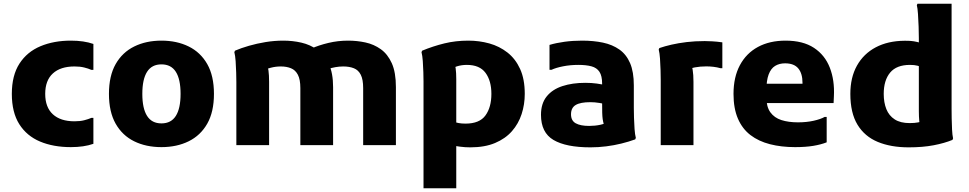

<svg xmlns="http://www.w3.org/2000/svg" viewBox="-20 -780 5211 1032"><path d="M43.6 -275.4Q43.6 -374.9 84.7 -438.3Q125.8 -501.6 197.6 -531.6Q269.4 -561.6 360.8 -561.6Q431.3 -561.6 482 -543.8V-404.4H471.2Q454.4 -411.9 432.3 -417.3Q410.1 -422.8 380.4 -422.8Q305.1 -422.8 264.1 -385.2Q223 -347.7 223 -275.4Q223 -203.4 264.1 -165.7Q305.1 -128 380.4 -128Q410.1 -128 432.3 -133.6Q454.4 -139.2 471.2 -146.4H482V-7Q431.3 10.8 360.8 10.8Q266.7 10.8 195.3 -19.2Q123.8 -49.2 83.7 -112.5Q43.6 -175.9 43.6 -275.4Z M565.6 -275.4Q565.6 -372.1 601.6 -435.5Q637.7 -498.8 701.6 -530.2Q765.4 -561.6 847.8 -561.6Q930.2 -561.6 994.1 -530.2Q1057.9 -498.8 1094 -435.5Q1130 -372.1 1130 -275.4Q1130 -178.7 1094 -115.3Q1057.9 -52 994.1 -20.6Q930.2 10.8 847.8 10.8Q764.8 10.8 701.1 -20.6Q637.4 -52 601.5 -115.3Q565.6 -178.7 565.6 -275.4ZM745 -275.4Q745 -197.1 770.5 -157Q795.9 -116.8 847.8 -116.8Q899.7 -116.8 925.1 -157Q950.6 -197.1 950.6 -275.4Q950.6 -354 925.1 -394Q899.7 -434 847.8 -434Q795.9 -434 770.5 -394Q745 -354 745 -275.4Z M1250.4 0V-338.4Q1250.4 -358.4 1249.5 -389.7Q1248.7 -421 1246.5 -451.3Q1244.3 -481.6 1239.6 -499.6L1243 -507.6Q1276 -521.8 1318.1 -533.9Q1360.3 -546.1 1407.6 -553.9Q1454.9 -561.6 1503 -561.6Q1552.6 -561.6 1600 -550.8Q1647.3 -539.9 1685.8 -512.4Q1724.3 -484.8 1747.4 -436.1Q1770.4 -387.5 1770.4 -311.6V0H1594.4V-306.4Q1594.4 -352.8 1581.1 -378.1Q1567.9 -403.5 1544.1 -413.1Q1520.4 -422.8 1489.6 -422.8Q1461.1 -422.8 1435.1 -415.8Q1409.1 -408.8 1388.4 -401.6L1412.8 -441.5Q1419.6 -425.8 1423 -401.2Q1426.4 -376.6 1426.4 -340V0ZM1932 0V-306.4Q1932 -352.8 1919.2 -378.1Q1906.4 -403.5 1882.2 -413.1Q1858 -422.8 1824.8 -422.8Q1803.5 -422.8 1782.1 -418.9Q1760.7 -415.1 1742.8 -408.8L1653.2 -519Q1693.4 -536.9 1745 -549.3Q1796.6 -561.6 1850.8 -561.6Q1898.7 -561.6 1944.2 -551.8Q1989.7 -542 2026.8 -515.5Q2063.9 -489 2086 -440Q2108 -391 2108 -311.6V0Z M2256.4 232V-342.4Q2256.4 -361.8 2255.5 -392.1Q2254.7 -422.4 2252.5 -452Q2250.3 -481.6 2245.6 -499.6L2249 -507.6Q2307.7 -531.9 2368.6 -546.8Q2429.4 -561.6 2497.2 -561.6Q2556 -561.6 2610.4 -546.5Q2664.7 -531.3 2707.7 -497.6Q2750.7 -463.9 2775.7 -409.1Q2800.6 -354.3 2800.6 -275.4Q2800.6 -218.9 2783.8 -167Q2766.9 -115 2731.7 -74.9Q2696.4 -34.7 2641 -11.4Q2585.5 12 2507.6 12Q2479.4 12 2452.1 8.3Q2424.7 4.6 2411.6 1.3L2420.4 -125.5Q2430.3 -121.3 2445.7 -118.5Q2461.1 -115.6 2482.4 -115.6Q2557.4 -115.6 2589.3 -159.5Q2621.2 -203.4 2621.2 -275.4Q2621.2 -345.6 2589.7 -388.4Q2558.2 -431.2 2489.2 -431.2Q2460.1 -431.2 2434.9 -423Q2409.7 -414.8 2402.3 -407.3L2415.2 -450.7Q2425.9 -435.7 2429.2 -412.6Q2432.4 -389.6 2432.4 -354V232Z M3154 12Q3022.3 12 2955 -27.7Q2887.8 -67.4 2887.8 -162.8Q2887.8 -223.6 2918.4 -261.6Q2949 -299.6 3002.9 -317.2Q3056.8 -334.8 3126 -334.8Q3159.6 -334.8 3187.6 -330.9Q3215.7 -327 3240.6 -320.8V-218Q3226.2 -222.8 3201.2 -226.8Q3176.3 -230.8 3153.2 -230.8Q3099.5 -230.8 3074.4 -215.7Q3049.2 -200.7 3049.2 -165.6Q3049.2 -131.4 3074.6 -117.3Q3100 -103.2 3146.8 -103.2Q3178.4 -103.2 3207.3 -109.4Q3236.3 -115.5 3256.4 -132.1L3235.6 -83.4Q3229.4 -99.1 3225.4 -112.3Q3221.5 -125.4 3219.4 -139.9Q3217.4 -154.4 3216.9 -174.8Q3216.4 -195.2 3216.4 -226.4V-330.8Q3216.4 -372.4 3202 -394.1Q3187.7 -415.8 3159.1 -423.5Q3130.6 -431.2 3088.4 -431.2Q3045.2 -431.2 3006.8 -423.6Q2968.4 -416.1 2944.4 -404.8H2933.6V-538.6Q2969.6 -549.4 3014.4 -555.5Q3059.3 -561.6 3108.8 -561.6Q3170 -561.6 3220.9 -550.9Q3271.8 -540.1 3309.2 -513.8Q3346.6 -487.5 3366.7 -440.7Q3386.8 -393.9 3386.8 -320.8V-200Q3386.8 -178.6 3387.7 -147.6Q3388.5 -116.7 3390.7 -86.8Q3392.9 -56.8 3397.6 -38.8L3394.2 -30.8Q3359.1 -18.1 3319.8 -8.4Q3280.5 1.3 3238.6 6.6Q3196.6 12 3154 12Z M3531.4 0V-352.4Q3531.4 -372.4 3530.5 -403.7Q3529.7 -435 3527.5 -465.3Q3525.3 -495.6 3520.6 -513.6L3524 -521.6Q3552.8 -531.6 3589.5 -540Q3626.3 -548.4 3670.7 -553.8Q3715.2 -559.2 3767.8 -559.2Q3782.7 -559.2 3808.2 -557.9Q3833.7 -556.5 3862.6 -552.4V-413.6H3851.8Q3835.3 -418.4 3815.6 -420.8Q3795.8 -423.2 3776.6 -423.2Q3743.5 -423.2 3714.8 -417.8Q3686 -412.5 3665.9 -403.3L3690.2 -441.6Q3707.4 -418.4 3707.4 -340V0Z M4253.4 10.8Q4179.5 10.8 4118.5 -4.9Q4057.4 -20.6 4013.6 -54.1Q3969.8 -87.7 3946.2 -142.6Q3922.6 -197.6 3922.6 -275.4Q3922.6 -365.3 3956.9 -429.5Q3991.2 -493.7 4054 -527.7Q4116.8 -561.6 4202.6 -561.6Q4296.2 -561.6 4355.1 -522.8Q4414 -484 4440.3 -416.2Q4466.6 -348.4 4462.2 -262.4L4460.5 -226H4031.4V-330H4293.4V-335.2Q4293.4 -385 4270.7 -412.3Q4248 -439.6 4199.8 -439.6Q4169 -439.6 4146.3 -425.8Q4123.6 -412 4111.4 -379.5Q4099.2 -347 4099.2 -291.2V-258.6Q4099.2 -206.1 4120.6 -176.5Q4142 -146.8 4180.1 -134.6Q4218.1 -122.4 4268.6 -122.4Q4315.4 -122.4 4353.5 -131Q4391.6 -139.6 4412.6 -151.6H4423.4V-15Q4393.1 -3 4351.7 3.9Q4310.2 10.8 4253.4 10.8Z M4864.2 12Q4768.6 12 4698.1 -17.2Q4627.5 -46.5 4589 -109.8Q4550.6 -173.1 4550.6 -275.4Q4550.6 -363.7 4586.2 -427.4Q4621.9 -491.1 4687.2 -525.7Q4752.6 -560.2 4841.4 -560.9Q4879.2 -561.6 4906.3 -555.2Q4933.5 -548.8 4943.5 -545L4942.3 -417.4Q4928.5 -422.4 4911.7 -426.8Q4894.9 -431.2 4871.2 -431.2Q4798.7 -431.2 4764.4 -389.7Q4730 -348.2 4730 -275.4Q4730 -228.9 4744.1 -193.6Q4758.2 -158.2 4789 -138.3Q4819.7 -118.4 4869.4 -118.4Q4896.7 -118.4 4914.7 -122.1Q4932.7 -125.8 4945.6 -130.9L4933.8 -87.5Q4923.5 -105.2 4921.1 -129.4Q4918.8 -153.6 4918.8 -182.8V-574.7Q4918.8 -601 4917.6 -636.5Q4916.4 -672 4914.2 -704.4Q4912 -736.8 4908 -752L4911.4 -760H5094.8V-194.4Q5094.8 -174.4 5095.3 -143.8Q5095.8 -113.2 5097.3 -83.6Q5098.8 -54 5102.8 -36L5099.4 -28Q5057.4 -10.6 4998.8 0.7Q4940.1 12 4864.2 12Z"/></svg>

Font: Kufam
Style: Regular
Weight: 400
Designer: Wael Morcos, Artur Schmal
Foundry: Original Type
Version: Version 1.301; ttfautohint (v1.8.3)